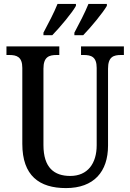

<svg xmlns="http://www.w3.org/2000/svg" viewBox="-20 -951 666 981"><path d="M360 -784V-771H405C444 -811 506 -886 526 -921V-931H432C414 -886 386 -833 360 -784ZM202 -784V-771H247C286 -811 349 -886 368 -921V-931H274C256 -886 228 -833 202 -784ZM317 10C460 10 532 -74 532 -207V-600C532 -661 560 -670 599 -670H613V-714H394V-670H407C446 -670 474 -661 474 -604V-209C474 -116 428 -52 339 -52C257 -52 202 -94 202 -210V-600C202 -661 231 -670 270 -670H283V-714H13V-670H27C65 -670 94 -661 94 -604V-216C94 -53 181 10 317 10Z"/></svg>

Font: Noto Serif Sinhala Condensed Medium
Style: Regular
Weight: 500
Width: 3
Designer: Jelle Bosma - Monotype Design Team
Foundry: Monotype Imaging Inc.
Version: Version 2.007